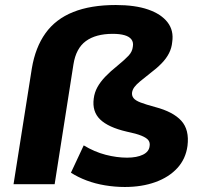

<svg xmlns="http://www.w3.org/2000/svg" viewBox="-20 -735 809 766"><path d="M478 11Q439 11 399.5 4.5Q360 -2 325.5 -15Q291 -28 263 -46L314 -155Q357 -129 401.5 -117.5Q446 -106 487 -106Q526 -106 550.5 -118Q575 -130 577 -153Q579 -166 572 -175.5Q565 -185 544.5 -193.5Q524 -202 485 -210Q412 -227 379.5 -258.5Q347 -290 354 -342Q357 -366 368.5 -387Q380 -408 400 -429Q420 -450 450 -474Q478 -497 493 -513Q508 -529 510 -549Q513 -566 504.5 -577.5Q496 -589 477 -594.5Q458 -600 430 -600Q362 -600 322.5 -571Q283 -542 273 -478L198 0H34L107 -462Q121 -546 161.5 -602.5Q202 -659 272 -687Q342 -715 442 -715Q519 -715 571 -697Q623 -679 648.5 -646Q674 -613 667 -567Q665 -544 654.5 -523Q644 -502 624.5 -482Q605 -462 577 -441Q554 -423 539 -410.5Q524 -398 516.5 -388Q509 -378 507 -367Q505 -354 512.5 -344Q520 -334 541 -326Q562 -318 599 -308Q671 -289 703.5 -253Q736 -217 728 -153Q721 -101 687.5 -64.5Q654 -28 600 -8.5Q546 11 478 11Z"/></svg>

Font: Nunito Sans 10pt SemiExpanded ExtraBold
Style: Italic
Weight: 800
Width: 6
Italic angle: -9°
Designer: Vernon Adams
Foundry: Vernon Adams
Version: Version 3.101;gftools[0.9.27]